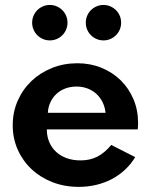

<svg xmlns="http://www.w3.org/2000/svg" viewBox="-20 -733 603 768"><path d="M295 14.5Q238.2 14.5 189.8 -4.3Q141.4 -23.2 106.1 -56.4Q70.9 -89.5 50.9 -134.5Q30.9 -179.5 30.9 -231.8Q30.9 -285 50.9 -330.2Q70.9 -375.5 105.9 -408.9Q140.9 -442.3 188 -461.1Q235 -480 289.5 -480Q341.4 -480 385.9 -461.8Q430.5 -443.6 463 -411.6Q495.5 -379.5 513.9 -336.1Q532.3 -292.7 532.3 -241.8Q532.3 -235.5 532 -229.3Q531.8 -223.2 530.9 -215.5H167.3Q167.3 -187.7 177 -164.8Q186.8 -141.8 204.5 -125.5Q222.3 -109.1 247 -100.2Q271.8 -91.4 302.3 -91.4Q340 -91.4 369.3 -106.4Q398.6 -121.4 425 -153.2L520.9 -104.5Q504.1 -76.8 480.5 -54.5Q456.8 -32.3 428 -17Q399.1 -1.8 365.5 6.4Q331.8 14.5 295 14.5ZM402.3 -281.8Q399.5 -305.9 389.8 -325.2Q380 -344.5 364.8 -358.2Q349.5 -371.8 329.5 -379.3Q309.5 -386.8 285.9 -386.8Q261.8 -386.8 241.4 -379.1Q220.9 -371.4 205.9 -357.5Q190.9 -343.6 181.8 -324.3Q172.7 -305 171.4 -281.8ZM394.1 -571.4Q379.1 -571.4 366.1 -577Q353.2 -582.7 343.6 -592.3Q334.1 -601.8 328.6 -614.8Q323.2 -627.7 323.2 -642.3Q323.2 -656.8 328.6 -669.8Q334.1 -682.7 343.6 -692.3Q353.2 -701.8 366.1 -707.5Q379.1 -713.2 394.1 -713.2Q408.6 -713.2 421.6 -707.5Q434.5 -701.8 444.1 -692.3Q453.6 -682.7 459.1 -669.8Q464.5 -656.8 464.5 -642.3Q464.5 -627.7 459.1 -614.8Q453.6 -601.8 444.1 -592.3Q434.5 -582.7 421.6 -577Q408.6 -571.4 394.1 -571.4ZM179.5 -571.4Q164.5 -571.4 151.6 -577Q138.6 -582.7 129.1 -592.3Q119.5 -601.8 114.1 -614.8Q108.6 -627.7 108.6 -642.3Q108.6 -656.8 114.1 -669.8Q119.5 -682.7 129.1 -692.3Q138.6 -701.8 151.6 -707.5Q164.5 -713.2 179.5 -713.2Q194.1 -713.2 207 -707.5Q220 -701.8 229.5 -692.3Q239.1 -682.7 244.5 -669.8Q250 -656.8 250 -642.3Q250 -627.7 244.5 -614.8Q239.1 -601.8 229.5 -592.3Q220 -582.7 207 -577Q194.1 -571.4 179.5 -571.4Z"/></svg>

Font: Spartan
Style: Bold
Weight: 700
Designer: Matt Bailey, Mirko Velimirovic
Foundry: Matt Bailey
Version: Version 1.005